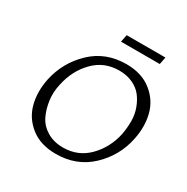

<svg xmlns="http://www.w3.org/2000/svg" viewBox="-182 -972 1110 1137"><g transform="rotate(30 373.0 -403.5)"><path d="M352 -763 362 -813H627L617 -763ZM349 6Q244 6 177 -47Q110 -100 89.5 -180Q69 -260 88 -352Q116 -482 211.5 -573Q307 -664 448 -664Q553 -664 620.5 -610Q688 -556 708 -476Q728 -396 709 -305Q682 -175 586 -84.5Q490 6 349 6ZM367 -48Q470 -48 540 -119.5Q610 -191 632 -295Q640 -341 640 -385.5Q640 -430 625 -471Q610 -512 586 -542.5Q562 -573 521.5 -591.5Q481 -610 430 -610Q327 -610 257.5 -538.5Q188 -467 166 -363Q152 -306 159.5 -250Q167 -194 189 -149Q211 -104 257.5 -76Q304 -48 367 -48Z"/></g></svg>

Font: EauTestInfant
Style: Italic
Weight: 400
Italic angle: -12°
Designer: Christian Thalmann (Catharsis Fonts)
Version: Version 0.001;PS 000.001;hotconv 1.0.88;makeotf.lib2.5.64775